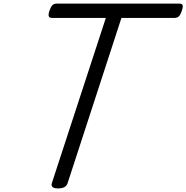

<svg xmlns="http://www.w3.org/2000/svg" viewBox="-20 -1037 1041 1072"><path d="M304 15Q262 15 269 -13L571 -937H271Q256 -937 252.5 -946Q249 -955 256 -977Q264 -1000 273 -1008.5Q282 -1017 297 -1017H981Q996 -1017 999.5 -1008.5Q1003 -1000 995 -977Q988 -955 979 -946Q970 -937 955 -937H658L357 -13Q352 1 339 8Q326 15 304 15Z"/></svg>

Font: Playwrite CO
Style: Regular
Weight: 400
Designer: Veronika Burian, José Scaglione
Foundry: TypeTogether
Version: Version 1.000